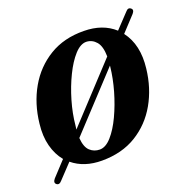

<svg xmlns="http://www.w3.org/2000/svg" viewBox="-99 -563 670 688"><g transform="rotate(-20 236.5 -218.5)"><path d="M3 31.5Q-6 24 5 11L56.5 -44.5Q34.5 -71 24.8 -108.2Q15 -145.5 20.5 -192Q28.5 -266 62 -324.5Q95.5 -383 151.5 -417Q207.5 -451 283 -450Q354.5 -449.5 399 -409L450 -463Q460.5 -475.5 470 -467.5Q479.5 -460.5 468.5 -447.5L415.5 -390.5Q458 -335 447.5 -247Q439.5 -175 406.5 -117Q373.5 -59 318 -25Q262.5 9 186.5 9Q118.5 9 74.5 -27.5L23.5 26.5Q12.5 39.5 3 31.5ZM139.5 -142.5Q138 -134.5 137.5 -127L331 -335.5Q330.5 -374.5 315.5 -392Q300.5 -409.5 278.5 -410.5Q256 -411 233.2 -386Q210.5 -361 190.8 -320.5Q171 -280 157.2 -233Q143.5 -186 139.5 -142.5ZM192.5 -31Q215 -31 237.2 -56Q259.5 -81 278.5 -121.5Q297.5 -162 310.8 -208.2Q324 -254.5 328.5 -297Q328.5 -297 329 -301.5L137 -95Q139.5 -60 155 -45.5Q170.5 -31 192.5 -31Z"/></g></svg>

Font: Fraunces 144pt S050 SemiBold
Style: Italic
Weight: 600
Italic angle: -16°
Version: Version 1.000; ttfautohint (v1.8.3)